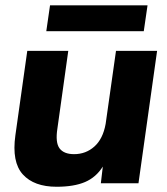

<svg xmlns="http://www.w3.org/2000/svg" viewBox="-20 -692 631 725"><path d="M193.8 13.2Q108.4 13.2 66.2 -33.4Q23.9 -80.1 38.1 -181.2L83 -500H237.8L196.8 -207Q188.5 -153.8 204.8 -131.8Q221.2 -109.9 259.8 -109.9Q304.2 -109.9 336.4 -138.7Q368.7 -167.5 378.9 -224.1L418 -500H573.2L502.9 0H360.8L368.2 -63Q342.8 -22.5 301 -4.6Q259.3 13.2 193.8 13.2ZM154.8 -574.2 168.9 -671.9H537.1L522.9 -574.2Z"/></svg>

Font: Human Sans Bold
Style: Italic
Weight: 700
Italic angle: -8°
Designer: Tim Radville
Foundry: Continuum
Version: Version 1.000;FEAKit 1.0